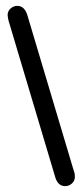

<svg xmlns="http://www.w3.org/2000/svg" viewBox="-20 -625 281 654"><path d="M168 -22Q177 9 202 9Q215 9 225 0Q235 -9 235 -22Q235 -27 234.5 -32Q234 -37 232 -41L73 -574Q63 -605 39 -605Q26 -605 16 -596Q6 -587 6 -574Q6 -570 7 -565Q8 -560 9 -555Z"/></svg>

Font: Beiruti
Style: Regular
Weight: 400
Designer: Arlette Boutros
Foundry: Boutros
Version: Version 1.41